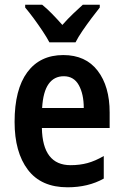

<svg xmlns="http://www.w3.org/2000/svg" viewBox="-20 -786 525 816"><path d="M249 -552Q344 -552 395 -485.5Q446 -419 446 -308V-242H158Q161 -84 280 -84Q319 -84 352 -93Q385 -102 421 -123V-27Q355 10 267 10Q155 10 98.5 -64.5Q42 -139 42 -268Q42 -406 96 -479Q150 -552 249 -552ZM251 -462Q210 -462 186.5 -429Q163 -396 159 -327H336Q336 -386 315 -424Q294 -462 251 -462ZM190 -606Q179 -627 161 -654Q143 -681 123.5 -707.5Q104 -734 87 -754V-766H159Q179 -750 201 -727.5Q223 -705 245 -680Q270 -708 290 -727Q310 -746 332 -766H404V-754Q388 -734 368.5 -708Q349 -682 330.5 -655Q312 -628 301 -606Z"/></svg>

Font: Noto Sans Georgian Condensed SemiBold
Style: Regular
Weight: 600
Width: 3
Designer: Monotype Design Team, Akaki Razmadze
Foundry: Google LLC
Version: Version 2.005; ttfautohint (v1.8.4.7-5d5b)